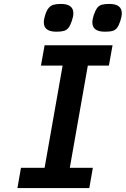

<svg xmlns="http://www.w3.org/2000/svg" viewBox="-20 -955 640 975"><path d="M86.5 -103H206.5L298 -622H188L206.5 -725H551.5L533 -622H426L334.5 -103H451.5L433.5 0H68.5ZM202.5 -841.5Q202.5 -856.5 209.5 -879Q217 -902.5 227.2 -914.5Q237.5 -926.5 251.8 -930.8Q266 -935 289 -935Q352.5 -935 352.5 -887.5Q352.5 -871.5 345 -849.5Q337 -825.5 328 -814Q319 -802.5 305 -798.2Q291 -794 266.5 -794Q202.5 -794 202.5 -841.5ZM449 -841.5Q449 -856 456 -878Q464.5 -903 473.8 -915Q483 -927 497 -931Q511 -935 535.5 -935Q598.5 -935 598.5 -887.5Q598.5 -872.5 591.5 -850Q583.5 -825.5 574.8 -814Q566 -802.5 552 -798.2Q538 -794 512.5 -794Q449 -794 449 -841.5Z"/></svg>

Font: JuliaMono
Style: Bold Italic
Weight: 700
Italic angle: -9°
Monospace: yes
Designer: cormullion
Foundry: corm
Version: Version 0.057; ttfautohint (v1.8.4)